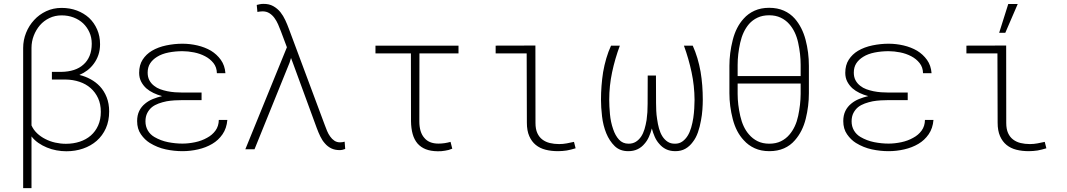

<svg xmlns="http://www.w3.org/2000/svg" viewBox="-20 -761 5441 979"><path d="M294.4 -720.7Q251.5 -720.7 215.6 -703.9Q179.7 -687 154.3 -659.2Q127.9 -630.9 113 -593.8Q98.1 -556.6 98.1 -516.6V198.2H140.6V-65.4Q155.3 -46.4 175.8 -32.2Q196.3 -18.1 219.2 -8.8Q242.7 1 268.1 5.6Q293.5 10.3 318.4 10.3Q363.8 10.3 403.6 -3.4Q443.4 -17.1 473.1 -43Q502.9 -69.3 519.8 -106.9Q536.6 -144.5 536.6 -192.9Q536.6 -232.9 523.9 -265.1Q511.2 -297.4 488.8 -321.3Q468.8 -342.3 442.1 -356.9Q415.5 -371.6 384.8 -378.9Q406.7 -388.2 425.3 -402.3Q443.8 -416.5 457.5 -435.1Q473.1 -455.6 481.7 -481Q490.2 -506.3 490.2 -535.6Q490.2 -576.7 475.3 -610.8Q460.4 -645 434.1 -669.9Q407.7 -693.8 372.1 -707.3Q336.4 -720.7 294.4 -720.7ZM292.5 -394.5H244.6V-355.5H314.5Q352.1 -355 385 -344Q418 -333 441.9 -312Q466.3 -290.5 480.2 -260.3Q494.1 -230 494.1 -190.9Q494.1 -151.9 480.5 -121.3Q466.8 -90.8 443.4 -70.3Q419.4 -49.3 386.7 -38.6Q354 -27.8 315.9 -27.8Q288.6 -27.8 261.5 -33.9Q234.4 -40 210.9 -52.2Q187.5 -64 169.2 -81.3Q150.9 -98.6 140.6 -121.6V-516.6Q140.6 -549.3 152.1 -579.1Q163.6 -608.9 183.6 -632.3Q203.6 -655.3 231.9 -668.9Q260.3 -682.6 294.4 -682.6Q327.1 -682.6 355.2 -671.9Q383.3 -661.1 403.8 -642.1Q423.8 -623 435.8 -596.7Q447.8 -570.3 447.8 -538.1Q447.8 -502.9 436.8 -476.3Q425.8 -449.7 405.8 -432.1Q385.7 -413.6 356.9 -404.3Q328.1 -395 292.5 -394.5Z M679.2 -143.6Q679.2 -104 698.5 -76.2Q717.8 -48.3 743.7 -32.2Q782.7 -8.3 825.2 0.7Q867.7 9.8 910.2 9.8Q950.7 9.8 990.2 0.7Q1029.8 -8.3 1062 -27.3Q1093.8 -45.9 1114.7 -76.4Q1135.7 -106.9 1139.2 -149.4H1095.7Q1095.2 -117.7 1078.6 -95Q1062 -72.3 1036.1 -58.6Q1008.8 -43 975.1 -35.9Q941.4 -28.8 910.2 -28.8Q874.5 -28.8 837.2 -36.1Q799.8 -43.5 767.1 -62.5Q745.6 -75.2 733.6 -95.9Q721.7 -116.7 721.7 -142.1Q721.7 -166.5 730.7 -184.3Q739.7 -202.1 754.9 -214.8Q769.5 -226.1 788.8 -233.2Q808.1 -240.2 829.6 -244.6Q849.6 -248 870.6 -249.3Q891.6 -250.5 910.2 -250.5H1007.8V-289.1H910.2Q892.1 -289.1 872.3 -290.5Q852.5 -292 833 -295.9Q814 -299.8 796.6 -306.2Q779.3 -312.5 766.1 -323.2Q750.5 -335 741.7 -351.6Q732.9 -368.2 732.9 -390.6Q732.9 -418 745.4 -437.5Q757.8 -457 780.8 -471.2Q804.7 -486.3 839.1 -493.2Q873.5 -500 910.2 -500Q938.5 -500 969.2 -493.9Q1000 -487.8 1025.9 -474.1Q1051.3 -460.9 1068.4 -439.5Q1085.4 -418 1085.9 -387.7H1129.4Q1126.5 -427.2 1106.2 -455.6Q1085.9 -483.9 1055.7 -502.4Q1024.4 -520.5 986.6 -529.3Q948.7 -538.1 910.2 -538.1Q869.1 -538.1 827.9 -529.5Q786.6 -521 754.4 -502Q725.1 -484.4 707.3 -456.8Q689.5 -429.2 689.5 -389.6Q689.5 -364.7 699.5 -345.2Q709.5 -325.7 726.1 -310.5Q741.7 -296.9 762.7 -286.9Q783.7 -276.9 806.6 -271Q781.7 -265.1 759.5 -256.1Q737.3 -247.1 720.2 -232.9Q700.7 -217.3 689.9 -195.1Q679.2 -172.9 679.2 -143.6Z M1277.8 0 1456.5 -441.4 1463.9 -465.3 1472.7 -441.9 1595.2 -107.9Q1603.5 -85.4 1613.3 -65.2Q1623 -44.9 1636.7 -29.8Q1650.4 -13.7 1668.9 -4.6Q1687.5 4.4 1711.9 4.4Q1719.2 4.4 1726.6 2.7Q1733.9 1 1740.2 -1.5L1737.3 -38.6Q1731.4 -37.1 1725.8 -36.1Q1720.2 -35.2 1713.9 -35.2Q1697.3 -35.2 1684.8 -43.7Q1672.4 -52.2 1663.6 -64.9Q1654.3 -77.6 1647.9 -93Q1641.6 -108.4 1636.2 -123L1453.1 -613.8Q1445.3 -635.3 1434.8 -658Q1424.3 -680.7 1409.7 -699.2Q1394.5 -717.8 1373.3 -729.7Q1352.1 -741.7 1322.3 -741.2Q1314 -741.2 1305.2 -739.5Q1296.4 -737.8 1289.1 -735.8L1292.5 -700.2Q1298.3 -701.2 1305.2 -702.1Q1312 -703.1 1318.4 -703.1Q1338.9 -703.1 1353.8 -693.6Q1368.7 -684.1 1379.4 -669.4Q1390.1 -654.8 1397.9 -637Q1405.8 -619.1 1412.1 -602.1L1442.9 -520L1231 0Z M2317.9 -488.8V-528.3H1894.5V-488.8H2075.2L2075.7 -143.1Q2076.2 -106 2084.2 -77.4Q2092.3 -48.8 2108.9 -29.3Q2126 -9.8 2151.1 0Q2176.3 9.8 2211.4 10.3Q2221.2 10.3 2230.5 9.8Q2239.7 9.3 2249.5 7.3Q2258.3 6.3 2267.3 3.7Q2276.4 1 2286.1 -2.9L2277.3 -37.6Q2263.7 -33.7 2247.8 -31.2Q2231.9 -28.8 2215.8 -28.8Q2190.9 -28.8 2172.9 -36.4Q2154.8 -43.9 2143.1 -58.6Q2130.9 -72.3 2124.5 -93.5Q2118.2 -114.7 2118.2 -141.6L2118.7 -488.8Z M2507.3 -528.3V-488.8H2665.5L2666.5 -135.3Q2666.5 -94.7 2678.7 -66.9Q2690.9 -39.1 2711.9 -22Q2732.9 -4.9 2761.7 2.4Q2790.5 9.8 2825.7 9.8Q2836.9 9.8 2848.1 8.8Q2859.4 7.8 2870.1 6.3Q2880.9 3.9 2892.1 1.5Q2903.3 -1 2915 -4.9L2906.7 -37.6Q2888.7 -33.7 2869.9 -30Q2851.1 -26.4 2831.1 -26.4Q2805.7 -26.4 2783.7 -31.7Q2761.7 -37.1 2745.1 -49.8Q2729 -62 2719.7 -82.5Q2710.4 -103 2710.4 -134.3L2710 -528.8Z M3140.6 -528.3H3095.7Q3081.5 -497.6 3071.5 -463.4Q3061.5 -429.2 3055.2 -393.1Q3049.8 -358.4 3047.1 -323Q3044.4 -287.6 3044.4 -252.4Q3044.4 -214.4 3049.8 -167.7Q3055.2 -121.1 3071.3 -81.5Q3087.4 -42.5 3114 -16.4Q3140.6 9.8 3183.6 9.8Q3210.4 9.8 3231.2 -0.2Q3252 -10.3 3266.6 -28.3Q3279.8 -43 3288.8 -63.2Q3297.9 -83.5 3303.7 -106Q3309.6 -83.5 3318.6 -63.2Q3327.6 -43 3340.8 -28.3Q3355.5 -10.3 3376 -0.2Q3396.5 9.8 3423.8 9.8Q3453.1 9.8 3474.9 -2.7Q3496.6 -15.1 3512.2 -36.6Q3528.8 -57.6 3538.8 -86.4Q3548.8 -115.2 3554.2 -146.5Q3559.6 -174.3 3561.5 -201.9Q3563.5 -229.5 3563.5 -252.4Q3563.5 -288.6 3560.8 -324.5Q3558.1 -360.4 3552.2 -395.5Q3545.9 -431.2 3535.9 -464.6Q3525.9 -498 3512.2 -528.3H3467.3Q3491.7 -461.4 3506.3 -392.6Q3521 -323.7 3521.5 -251.5Q3521.5 -231.9 3520 -208Q3518.6 -184.1 3515.1 -159.7Q3511.2 -134.3 3504.2 -110.1Q3497.1 -85.9 3485.8 -67.9Q3474.6 -50.3 3459 -39.3Q3443.4 -28.3 3422.4 -28.3Q3400.4 -27.8 3384.5 -38.1Q3368.7 -48.3 3357.4 -65.9Q3346.7 -83 3340.3 -105.7Q3334 -128.4 3330.6 -153.8Q3327.1 -175.3 3326.2 -196.5Q3325.2 -217.8 3325.2 -235.4L3324.7 -376H3282.7L3282.2 -231Q3282.2 -207.5 3281 -189Q3279.8 -170.4 3276.9 -148.9Q3272.9 -124.5 3266.4 -102.5Q3259.8 -80.6 3249 -64.5Q3237.8 -47.9 3222.2 -38.1Q3206.5 -28.3 3185.1 -28.3Q3155.3 -28.3 3136.2 -49.1Q3117.2 -69.8 3106.4 -102.5Q3093.8 -138.2 3090.1 -179.2Q3086.4 -220.2 3086.4 -251.5Q3086.4 -323.7 3101.1 -392.6Q3115.7 -461.4 3140.6 -528.3Z M3902.8 9.8Q3944.8 9.8 3977.5 -4.6Q4010.3 -19 4033.2 -45.9Q4072.3 -90.3 4088.4 -155.3Q4104.5 -220.2 4104.5 -285.6V-425.3Q4104.5 -494.1 4087.6 -558.1Q4070.8 -622.1 4032.7 -666Q4009.3 -692.4 3976.6 -706.8Q3943.8 -721.2 3901.9 -721.2Q3859.9 -721.2 3827.4 -706.5Q3794.9 -691.9 3772 -666Q3732.9 -623.5 3716.1 -556.6Q3699.2 -489.7 3699.2 -425.3V-285.6Q3699.2 -220.2 3716.3 -153.8Q3733.4 -87.4 3772.5 -45.9Q3795.4 -20 3828.1 -5.1Q3860.8 9.8 3902.8 9.8ZM3902.8 -28.3Q3868.7 -28.3 3843 -41Q3817.4 -53.7 3798.8 -75.7Q3768.1 -110.4 3754.6 -169.4Q3741.2 -228.5 3741.2 -281.7V-335H4062.5V-281.7Q4062 -227.5 4049.8 -169.9Q4037.6 -112.3 4005.4 -74.7Q3987.3 -53.2 3961.9 -40.8Q3936.5 -28.3 3902.8 -28.3ZM3741.2 -373V-430.2Q3741.2 -484.4 3754.2 -542.7Q3767.1 -601.1 3799.3 -638.7Q3817.4 -659.2 3842.8 -671.1Q3868.2 -683.1 3901.9 -683.1Q3935.1 -683.1 3960.4 -671.1Q3985.8 -659.2 4003.9 -638.7Q4037.1 -601.6 4049.8 -543.2Q4062.5 -484.9 4062.5 -430.2V-373Z M4279.8 -143.6Q4279.8 -104 4299.1 -76.2Q4318.4 -48.3 4344.2 -32.2Q4383.3 -8.3 4425.8 0.7Q4468.3 9.8 4510.7 9.8Q4551.3 9.8 4590.8 0.7Q4630.4 -8.3 4662.6 -27.3Q4694.3 -45.9 4715.3 -76.4Q4736.3 -106.9 4739.7 -149.4H4696.3Q4695.8 -117.7 4679.2 -95Q4662.6 -72.3 4636.7 -58.6Q4609.4 -43 4575.7 -35.9Q4542 -28.8 4510.7 -28.8Q4475.1 -28.8 4437.7 -36.1Q4400.4 -43.5 4367.7 -62.5Q4346.2 -75.2 4334.2 -95.9Q4322.3 -116.7 4322.3 -142.1Q4322.3 -166.5 4331.3 -184.3Q4340.3 -202.1 4355.5 -214.8Q4370.1 -226.1 4389.4 -233.2Q4408.7 -240.2 4430.2 -244.6Q4450.2 -248 4471.2 -249.3Q4492.2 -250.5 4510.7 -250.5H4608.4V-289.1H4510.7Q4492.7 -289.1 4472.9 -290.5Q4453.1 -292 4433.6 -295.9Q4414.6 -299.8 4397.2 -306.2Q4379.9 -312.5 4366.7 -323.2Q4351.1 -335 4342.3 -351.6Q4333.5 -368.2 4333.5 -390.6Q4333.5 -418 4345.9 -437.5Q4358.4 -457 4381.3 -471.2Q4405.3 -486.3 4439.7 -493.2Q4474.1 -500 4510.7 -500Q4539.1 -500 4569.8 -493.9Q4600.6 -487.8 4626.5 -474.1Q4651.9 -460.9 4668.9 -439.5Q4686 -418 4686.5 -387.7H4730Q4727.1 -427.2 4706.8 -455.6Q4686.5 -483.9 4656.2 -502.4Q4625 -520.5 4587.2 -529.3Q4549.3 -538.1 4510.7 -538.1Q4469.7 -538.1 4428.5 -529.5Q4387.2 -521 4355 -502Q4325.7 -484.4 4307.9 -456.8Q4290 -429.2 4290 -389.6Q4290 -364.7 4300 -345.2Q4310.1 -325.7 4326.7 -310.5Q4342.3 -296.9 4363.3 -286.9Q4384.3 -276.9 4407.2 -271Q4382.3 -265.1 4360.1 -256.1Q4337.9 -247.1 4320.8 -232.9Q4301.3 -217.3 4290.5 -195.1Q4279.8 -172.9 4279.8 -143.6Z M4907.7 -528.3V-488.8H5065.9L5066.9 -135.3Q5066.9 -94.7 5079.1 -66.9Q5091.3 -39.1 5112.3 -22Q5133.3 -4.9 5162.1 2.4Q5190.9 9.8 5226.1 9.8Q5237.3 9.8 5248.5 8.8Q5259.8 7.8 5270.5 6.3Q5281.2 3.9 5292.5 1.5Q5303.7 -1 5315.4 -4.9L5307.1 -37.6Q5289.1 -33.7 5270.3 -30Q5251.5 -26.4 5231.4 -26.4Q5206.1 -26.4 5184.1 -31.7Q5162.1 -37.1 5145.5 -49.8Q5129.4 -62 5120.1 -82.5Q5110.8 -103 5110.8 -134.3L5110.4 -528.8ZM5121.1 -740.7 5074.7 -593.8H5106L5169.4 -740.7Z"/></svg>

Font: Roboto Mono ExtraLight
Style: Regular
Weight: 250
Monospace: yes
Designer: Google
Version: Version 3.000